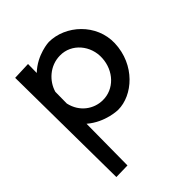

<svg xmlns="http://www.w3.org/2000/svg" viewBox="-221 -655 1088 1088"><g transform="rotate(-45 323.5 -111.0)"><path d="M72 -508 80 295 171 293 174 -38C257 33 357 33 357 33C473 33 604 -79 610 -247C615 -399 484 -517 350 -517C350 -517 253 -513 178 -441L179 -512ZM500 -238C495 -142 424 -65 332 -67C264 -68 195 -113 176 -198L177 -291C196 -358 259 -417 340 -418C436 -420 506 -333 500 -238Z"/></g></svg>

Font: McLaren
Style: Regular
Weight: 400
Designer: Astigmatic (AOETI)
Foundry: Astigmatic (AOETI)
Version: Version 1.000